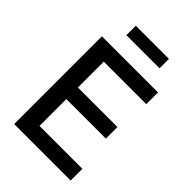

<svg xmlns="http://www.w3.org/2000/svg" viewBox="-263 -1019 1126 1126"><g transform="rotate(45 300.5 -456.0)"><path d="M77.1 0V-727.5H542.5V-630.4H189.9V-416H517.6V-319.8H189.9V-97.2H545.4V0ZM448.7 -912.1V-834H173.8V-912.1Z"/></g></svg>

Font: V-Inter
Style: Medium-500
Weight: 500
Designer: Rasmus Andersson
Foundry: rsms
Version: Version 4.000;git-4146feb